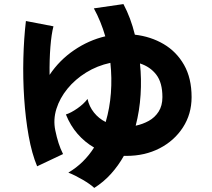

<svg xmlns="http://www.w3.org/2000/svg" viewBox="-20 -848 1040 941"><path d="M442 73Q423 55 385.5 33Q348 11 315 -2Q354 -25 385.5 -56Q417 -87 441 -125Q396 -151 360.5 -191.5Q325 -232 303 -287Q328 -295 359 -316.5Q390 -338 409 -363Q417 -326 440.5 -296.5Q464 -267 498 -250Q518 -318 523.5 -392Q529 -466 521 -540Q456 -526 402 -492.5Q348 -459 310.5 -413Q273 -367 256.5 -314.5Q240 -262 251 -209Q258 -175 267 -147Q276 -119 289 -93L162 -33Q136 -95 120.5 -181.5Q105 -268 98.5 -366Q92 -464 94.5 -562Q97 -660 107 -745L242 -719Q232 -681 227 -618Q222 -555 223 -481Q271 -553 343 -602Q415 -651 496 -670Q475 -743 440 -807L585 -828Q603 -794 617 -756.5Q631 -719 641 -678Q719 -669 782 -632Q845 -595 882 -530Q919 -465 919 -372Q919 -289 876.5 -223.5Q834 -158 762 -121Q690 -84 600 -84H587Q560 -36 524 4Q488 44 442 73ZM645 -232Q679 -239 709 -255.5Q739 -272 757.5 -301Q776 -330 776 -372Q776 -443 746 -482Q716 -521 666 -537Q674 -461 669 -383Q664 -305 645 -232Z"/></svg>

Font: Zen Kaku Gothic New Black
Style: Regular
Weight: 900
Designer: Yoshimichi Ohira
Foundry: Positype
Version: Version 1.001